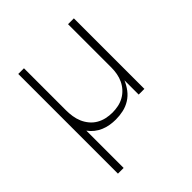

<svg xmlns="http://www.w3.org/2000/svg" viewBox="-200 -653 1001 1001"><g transform="rotate(-45 300.0 -152.5)"><path d="M95 215V-520H137V-210Q137 -187 140.5 -164Q144 -141 153 -120Q162 -99 177 -81Q192 -63 212 -51.5Q232 -40 254.5 -35Q277 -30 300 -30Q322 -30 344 -34.5Q366 -39 385.5 -50Q405 -61 420 -77.5Q435 -94 444.5 -114Q454 -134 458 -156Q462 -178 462 -200V-520H505V0H463V-105Q452 -79 435 -56.5Q418 -34 394 -19Q370 -4 342.5 2Q315 8 287 8Q266 8 244.5 4.5Q223 1 203 -7.5Q183 -16 166 -29.5Q149 -43 137 -60V215Z"/></g></svg>

Font: Iosevka Extralight Extended
Style: Regular
Weight: 200
Width: 7
Monospace: yes
Designer: Belleve Invis
Foundry: Belleve Invis
Version: Version 32.5.0; ttfautohint (v1.8.4)